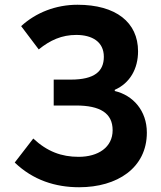

<svg xmlns="http://www.w3.org/2000/svg" viewBox="-20 -774 677 808"><path d="M313 14C473 14 598 -67 598 -216C598 -308 540 -373 463 -391V-396C527 -424 561 -485 561 -558C561 -680 468 -754 306 -754C215 -754 131 -721 69 -664L143 -566C191 -605 240 -627 301 -627C368 -627 417 -598 417 -535C417 -474 378 -439 278 -439H206V-330H300C401 -330 454 -298 454 -226C454 -154 393 -114 311 -114C239 -114 179 -136 120 -191L42 -90C119 -16 213 14 313 14Z"/></svg>

Font: Source Han Sans CN
Style: Bold
Weight: 700
Designer: Ryoko NISHIZUKA 西塚涼子 (kana, bopomofo & ideographs); Paul D. Hunt (Latin, Greek & Cyrillic); Sandoll Communications 산돌커뮤니
Foundry: Adobe
Version: Version 2.001;hotconv 1.0.107;makeotfexe 2.5.65593